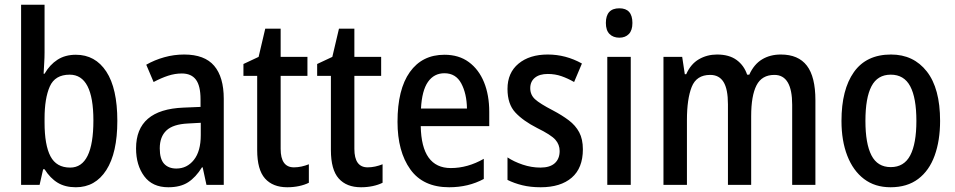

<svg xmlns="http://www.w3.org/2000/svg" viewBox="-20 -831 4029 810"><path d="M168 -610Q168 -589 166.5 -565Q165 -541 164 -520H168Q190 -558 222.5 -579Q255 -600 300 -600Q382 -600 428.5 -529Q475 -458 475 -321Q475 -186 428.5 -113.5Q382 -41 300 -41Q255 -41 223.5 -60Q192 -79 168 -117H162L147 -51H69V-811H168ZM274 -516Q212 -516 190 -466Q168 -416 168 -331V-314Q168 -219 193 -171.5Q218 -124 276 -124Q374 -124 374 -323Q374 -516 274 -516Z M757 -601Q843 -601 883.5 -553.5Q924 -506 924 -414V-51H851L835 -125H832Q806 -83 773.5 -62Q741 -41 690 -41Q623 -41 588.5 -87.5Q554 -134 554 -205Q554 -369 754 -377L826 -380V-412Q826 -469 806.5 -495Q787 -521 747 -521Q718 -521 689 -511.5Q660 -502 628 -485L597 -558Q632 -578 673 -589.5Q714 -601 757 -601ZM773 -310Q710 -307 682 -280.5Q654 -254 654 -205Q654 -160 672.5 -140Q691 -120 724 -120Q769 -120 798 -156.5Q827 -193 827 -261V-313Z M1220 -125Q1236 -125 1252 -128.5Q1268 -132 1283 -138V-60Q1265 -51 1241.5 -46Q1218 -41 1192 -41Q1131 -41 1098 -78Q1065 -115 1065 -198V-511H1007V-561L1071 -591L1099 -710H1164V-591H1277V-511H1164V-203Q1164 -125 1220 -125Z M1531 -125Q1547 -125 1563 -128.5Q1579 -132 1594 -138V-60Q1576 -51 1552.5 -46Q1529 -41 1503 -41Q1442 -41 1409 -78Q1376 -115 1376 -198V-511H1318V-561L1382 -591L1410 -710H1475V-591H1588V-511H1475V-203Q1475 -125 1531 -125Z M1855 -600Q1916 -600 1958 -569Q2000 -538 2022 -484Q2044 -430 2044 -359V-299H1755Q1758 -122 1882 -122Q1953 -122 2021 -161V-76Q1956 -41 1875 -41Q1765 -41 1711 -116.5Q1657 -192 1657 -317Q1657 -454 1709 -527Q1761 -600 1855 -600ZM1855 -522Q1811 -522 1785.5 -485.5Q1760 -449 1756 -373H1950Q1949 -436 1926 -479Q1903 -522 1855 -522Z M2439 -201Q2439 -122 2392 -81.5Q2345 -41 2261 -41Q2218 -41 2183.5 -49.5Q2149 -58 2121 -72V-167Q2148 -149 2185 -136.5Q2222 -124 2260 -124Q2300 -124 2320.5 -142.5Q2341 -161 2341 -194Q2341 -221 2323 -241.5Q2305 -262 2246 -291Q2187 -321 2154 -356.5Q2121 -392 2121 -456Q2121 -524 2167.5 -562.5Q2214 -601 2291 -601Q2367 -601 2435 -563L2402 -485Q2376 -500 2349 -509.5Q2322 -519 2291 -519Q2256 -519 2236.5 -503Q2217 -487 2217 -459Q2217 -431 2237 -412.5Q2257 -394 2313 -365Q2351 -345 2379.5 -323.5Q2408 -302 2423.5 -273Q2439 -244 2439 -201Z M2593 -796Q2648 -796 2648 -734Q2648 -703 2633 -687.5Q2618 -672 2593 -672Q2567 -672 2551.5 -687.5Q2536 -703 2536 -734Q2536 -796 2593 -796ZM2641 -591V-51H2542V-591Z M3274 -601Q3348 -601 3384 -554Q3420 -507 3420 -408V-51H3322V-389Q3322 -515 3247 -515Q3194 -515 3171.5 -471Q3149 -427 3149 -341V-51H3051V-391Q3051 -455 3032.5 -485Q3014 -515 2976 -515Q2918 -515 2898 -464Q2878 -413 2878 -325V-51H2779V-591H2858L2869 -518H2875Q2894 -561 2928.5 -581Q2963 -601 3005 -601Q3056 -601 3087.5 -578Q3119 -555 3132 -516H3141Q3161 -560 3195 -580.5Q3229 -601 3274 -601Z M3946 -321Q3946 -238 3923 -174.5Q3900 -111 3853.5 -76Q3807 -41 3737 -41Q3671 -41 3625 -76Q3579 -111 3554.5 -174Q3530 -237 3530 -321Q3530 -453 3582.5 -527Q3635 -601 3739 -601Q3834 -601 3890 -529.5Q3946 -458 3946 -321ZM3631 -321Q3631 -225 3656.5 -175.5Q3682 -126 3738 -126Q3794 -126 3820 -175.5Q3846 -225 3846 -321Q3846 -418 3820 -467Q3794 -516 3738 -516Q3682 -516 3656.5 -467Q3631 -418 3631 -321Z"/></svg>

Font: Noto Sans Tamil UI Condensed Medium
Style: Regular
Weight: 500
Width: 3
Designer: Jelle Bosma - Monotype Design Team
Foundry: Monotype Imaging Inc.
Version: Version 2.004; ttfautohint (v1.8.4.7-5d5b)